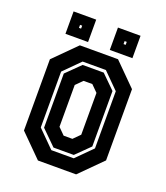

<svg xmlns="http://www.w3.org/2000/svg" viewBox="-126 -758 732 846"><g transform="rotate(20 240.0 -335.5)"><path d="M150.5 0 47.5 -103V-437L150.5 -540H329.5L432.5 -437V-103L329.5 0ZM190.5 -63H295.5L368.5 -136V-404L295.5 -477H186.5L112.5 -403V-141ZM195.5 -77 126.5 -145V-399L191.5 -463H290.5L354.5 -400V-140L290.5 -77ZM219.5 -141.5H260.5L291 -172V-368L260.5 -398.5H219.5L189 -368V-172ZM281.5 -566V-671H387.5V-566ZM73.5 -566V-671H179.5V-566ZM120.5 -611H130.5V-625H120.5ZM329.5 -611H339.5V-625H329.5Z"/></g></svg>

Font: Tourney Condensed Regular
Style: Bold
Weight: 700
Width: 3
Designer: Tyler Finck
Foundry: Etcetera Type Co
Version: Version 1.010; ttfautohint (v1.8.3)